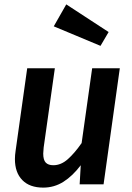

<svg xmlns="http://www.w3.org/2000/svg" viewBox="-20 -840 603 875"><path d="M48 -115Q48 -133 51 -152L104 -529H230L179 -168Q177 -148 177 -140Q177 -111 188.5 -99Q200 -87 223 -87Q258 -87 289 -114.5Q320 -142 352 -188L400 -529H526L452 0H343L348 -87Q311 -38 269 -11.5Q227 15 177 15Q115 15 81.5 -19.5Q48 -54 48 -115ZM475 -694 438 -631 225 -720 282 -820Z"/></svg>

Font: FiraGO Medium
Style: Italic
Weight: 500
Italic angle: -8°
Designer: bBox Type GmbH
Foundry: bBox Type GmbH
Version: Version 1.001